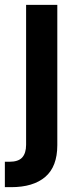

<svg xmlns="http://www.w3.org/2000/svg" viewBox="-60 -566 303 790"><path d="M47.4 -545.9H175.8V31.2Q175.8 119.6 126.2 161.9Q76.7 204.1 -14.2 204.1H-40V99.6H-21.5Q15.6 99.6 31.5 81.8Q47.4 64 47.4 29.8Z"/></svg>

Font: Inter Tight SemiBold
Style: Regular
Weight: 600
Designer: Rasmus Andersson
Foundry: rsms
Version: Version 3.004; ttfautohint (v1.8.4.7-5d5b)